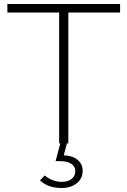

<svg xmlns="http://www.w3.org/2000/svg" viewBox="-20 -720 640 964"><path d="M289 224Q222 224 181 186L204 161Q245 193 289 193Q321 193 339.5 178.5Q358 164 358 139Q358 116 338 102.5Q318 89 282 89H259L283 0H277V-657H17V-700H583V-657H323V0H316L300 60Q343 61 369 82Q395 103 395 138Q395 176 365.5 200Q336 224 289 224Z"/></svg>

Font: Red Hat Display
Style: Regular
Weight: 300
Designer: Pentagram, MCKL
Foundry: Pentagram, MCKL
Version: Version 1.023